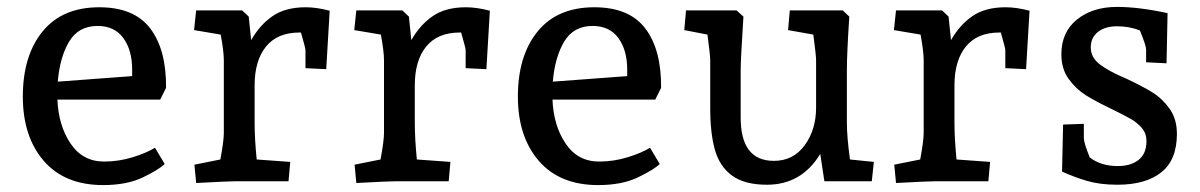

<svg xmlns="http://www.w3.org/2000/svg" viewBox="-20 -524 3470 555"><path d="M46 -245Q46 -363 103 -433Q160 -503 267 -503Q368 -503 414.5 -441.5Q461 -380 460 -270L443 -236H146Q149 -161 184 -109Q219 -57 281 -57Q323 -57 363.5 -69.5Q404 -82 428 -97L456 -50Q440 -34 393.5 -11.5Q347 11 278 11Q167 11 106.5 -59Q46 -129 46 -245ZM362 -304V-323Q362 -379 336.5 -414Q311 -449 262 -449Q207 -449 180 -404Q153 -359 147 -288Z M542 -48 617 -63Q627 -117 627 -140V-350Q627 -375 618 -424L541 -437L547 -494H680L699 -476L706 -408Q731 -452 768 -477.5Q805 -503 864 -503Q895 -503 933 -493L923 -324L863 -327V-379Q863 -385 850 -430H846Q782 -430 749 -389.5Q716 -349 716 -277V-170Q716 -123 722 -63L819 -56L814 0H659Q640 0 547 5Z M1005 -48 1080 -63Q1090 -117 1090 -140V-350Q1090 -375 1081 -424L1004 -437L1010 -494H1143L1162 -476L1169 -408Q1194 -452 1231 -477.5Q1268 -503 1327 -503Q1358 -503 1396 -493L1386 -324L1326 -327V-379Q1326 -385 1313 -430H1309Q1245 -430 1212 -389.5Q1179 -349 1179 -277V-170Q1179 -123 1185 -63L1282 -56L1277 0H1122Q1103 0 1010 5Z M1477 -245Q1477 -363 1534 -433Q1591 -503 1698 -503Q1799 -503 1845.5 -441.5Q1892 -380 1891 -270L1874 -236H1577Q1580 -161 1615 -109Q1650 -57 1712 -57Q1754 -57 1794.5 -69.5Q1835 -82 1859 -97L1887 -50Q1871 -34 1824.5 -11.5Q1778 11 1709 11Q1598 11 1537.5 -59Q1477 -129 1477 -245ZM1793 -304V-323Q1793 -379 1767.5 -414Q1742 -449 1693 -449Q1638 -449 1611 -404Q1584 -359 1578 -288Z M2033 -211V-350Q2033 -364 2025 -424L1958 -437L1963 -494H2109L2129 -476Q2121 -353 2121 -320V-184Q2121 -59 2217 -59Q2273 -59 2306 -104Q2339 -149 2339 -213V-350Q2339 -364 2331 -424L2258 -437L2263 -494H2416L2435 -476Q2428 -369 2428 -320V-170Q2428 -128 2437 -63L2506 -56L2500 0H2363L2351 -79Q2297 10 2197 10Q2132 10 2096 -16.5Q2060 -43 2046.5 -91Q2033 -139 2033 -211Z M2565 -48 2640 -63Q2650 -117 2650 -140V-350Q2650 -375 2641 -424L2564 -437L2570 -494H2703L2722 -476L2729 -408Q2754 -452 2791 -477.5Q2828 -503 2887 -503Q2918 -503 2956 -493L2946 -324L2886 -327V-379Q2886 -385 2873 -430H2869Q2805 -430 2772 -389.5Q2739 -349 2739 -277V-170Q2739 -123 2745 -63L2842 -56L2837 0H2682Q2663 0 2570 5Z M3050 -28 3053 -164 3113 -166V-125Q3113 -111 3130 -69Q3162 -44 3211 -44Q3249 -44 3271.5 -62Q3294 -80 3294 -116Q3294 -138 3281 -153.5Q3268 -169 3249 -180Q3230 -191 3193 -209Q3145 -232 3117.5 -249.5Q3090 -267 3069 -296Q3048 -325 3048 -367Q3048 -431 3093 -467.5Q3138 -504 3209 -504Q3272 -504 3355 -486L3352 -341L3293 -344V-381Q3293 -392 3275 -436Q3245 -448 3209 -448Q3174 -448 3153.5 -431.5Q3133 -415 3133 -387Q3133 -358 3159 -338Q3185 -318 3235 -297Q3282 -275 3311 -257Q3340 -239 3361 -209.5Q3382 -180 3382 -137Q3382 -62 3337 -26Q3292 10 3210 10Q3160 10 3122.5 -1Q3085 -12 3050 -28Z"/></svg>

Font: Andada Pro Medium
Style: Regular
Weight: 500
Designer: Carolina Giovagnoli
Foundry: Huerta Tipografica
Version: Version 3.005; ttfautohint (v1.8.4)